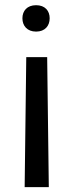

<svg xmlns="http://www.w3.org/2000/svg" viewBox="-20 -558 284 753"><path d="M76.7 175.8H171.4L165 -334H83ZM174.8 -486.3C174.8 -515.6 156.7 -537.6 121.6 -537.6C86.4 -537.6 67.9 -515.6 67.9 -486.3C67.9 -457 86.4 -434.1 121.6 -434.1C156.7 -434.1 174.8 -457 174.8 -486.3Z"/></svg>

Font: Nahid
Style: Regular
Weight: 400
Foundry: DejaVu fonts team - Redesigned by Saber Rastikerdar
Version: Version 0.3.0